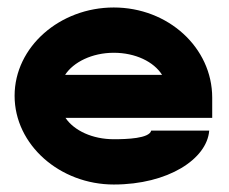

<svg xmlns="http://www.w3.org/2000/svg" viewBox="-20 -482 611 513"><path d="M19 -226C19 -95 140 11 284 11C429 11 533 -57 539 -133H384C379 -112 319 -110 284 -110C227 -110 178 -133 155 -167H547V-221C547 -355 429 -462 284 -462C140 -462 19 -357 19 -226ZM154 -282C176 -316 226 -341 284 -341C342 -341 391 -317 413 -282Z"/></svg>

Font: Charger Sport
Style: Ult
Weight: 1000
Designer: Jasper
Foundry: Cannot Into Space Fonts
Version: Version 1.1